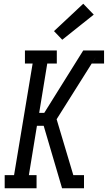

<svg xmlns="http://www.w3.org/2000/svg" viewBox="-20 -1004 575 1024"><path d="M469 -665Q475 -673 480 -681.5Q485 -690 491 -699L497 -735H535V-665ZM376 -52V-53L371 -70ZM5 0V-70H55L154 -665H113V-735H283V-665H232L189 -402H216L424 -735H497L491 -699L469 -665L282 -368L371 -70H428V0H375L381 -36L375 0H311L213 -333H177L134 -70H175V0ZM312 -792 268 -838 424 -984 480 -926Z"/></svg>

Font: Iosevka Slab Oblique
Style: Regular
Weight: 400
Italic angle: -9°
Monospace: yes
Designer: Belleve Invis
Foundry: Belleve Invis
Version: Version 11.1.1; ttfautohint (v1.8.3)